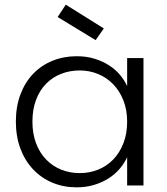

<svg xmlns="http://www.w3.org/2000/svg" viewBox="-20 -795 715 823"><path d="M48 -274Q48 -338 67.5 -390Q87 -442 122 -478.5Q157 -515 205 -534.5Q253 -554 309 -554Q350 -554 384.5 -543.5Q419 -533 446.5 -515.5Q474 -498 493.5 -475Q513 -452 525 -426V-546H595V0H525V-121Q513 -95 493 -71.5Q473 -48 445.5 -30.5Q418 -13 383.5 -2.5Q349 8 308 8Q252 8 204.5 -12Q157 -32 122 -69Q87 -106 67.5 -158Q48 -210 48 -274ZM525 -273Q525 -324 509 -364.5Q493 -405 465.5 -433.5Q438 -462 401 -477.5Q364 -493 322 -493Q279 -493 242 -478.5Q205 -464 177.5 -436Q150 -408 134.5 -367Q119 -326 119 -274Q119 -222 134.5 -181Q150 -140 177.5 -111.5Q205 -83 242 -68Q279 -53 322 -53Q364 -53 401 -68Q438 -83 465.5 -111.5Q493 -140 509 -181Q525 -222 525 -273ZM262 -775 425 -673 390 -623 227 -722Z"/></svg>

Font: SVN-Poppins Light
Style: Regular
Weight: 300
Designer: Ninad Kale (Devanagari), Jonny Pinhorn (Latin)
Foundry: Indian Type Foundry
Version: Version 3.002 2017; ttfautohint (v1.8.3)